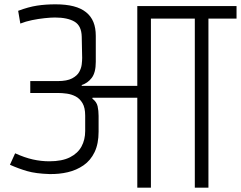

<svg xmlns="http://www.w3.org/2000/svg" viewBox="-20 -868 1114 888"><path d="M615 0V-416H408L407 -412Q427 -397 431.5 -376.5Q436 -356 436 -332V-259Q436 -203 417.5 -164.5Q399 -126 366.5 -103.5Q334 -81 293.5 -71.5Q253 -62 208 -63Q146 -65 106 -76.5Q66 -88 26 -106L50 -159Q94 -139 132 -130.5Q170 -122 208 -122Q267 -122 303.5 -140.5Q340 -159 357 -190.5Q374 -222 374 -262V-333Q374 -370 361.5 -391Q349 -412 330 -422Q311 -432 289 -435Q267 -438 247 -438H120V-493H247Q290 -493 313.5 -505.5Q337 -518 346.5 -535.5Q356 -553 358 -570.5Q360 -588 360 -600L358 -698Q357 -749 324.5 -768Q292 -787 234 -787Q215 -787 186.5 -784Q158 -781 128.5 -775Q99 -769 74 -759L64 -818Q112 -836 151.5 -842Q191 -848 237 -848Q285 -848 320 -839Q355 -830 378 -811.5Q401 -793 412 -766Q423 -739 423 -702V-582Q423 -532 404 -507.5Q385 -483 358 -475V-471H615V-840H1074V-782H944V0H881V-782H678V0Z"/></svg>

Font: Matangi
Style: Regular
Weight: 400
Designer: Prashant Pant
Foundry: The Graphic Ant
Version: Version 3.002